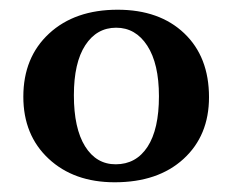

<svg xmlns="http://www.w3.org/2000/svg" viewBox="-20 -699 473 395"><path d="M28 -500Q28 -581 81 -630Q134 -679 222 -679Q308 -679 359 -630.5Q410 -582 410 -499Q410 -420 357.5 -372Q305 -324 216 -324Q132 -324 80 -372.5Q28 -421 28 -500ZM132 -503Q132 -435 155 -398Q178 -361 218 -361Q260 -361 283.5 -397Q307 -433 307 -501Q307 -568 283 -605Q259 -642 219 -642Q179 -642 155.5 -606Q132 -570 132 -503Z"/></svg>

Font: Khartiya
Style: Bold
Weight: 700
Version: Version 1.0.2